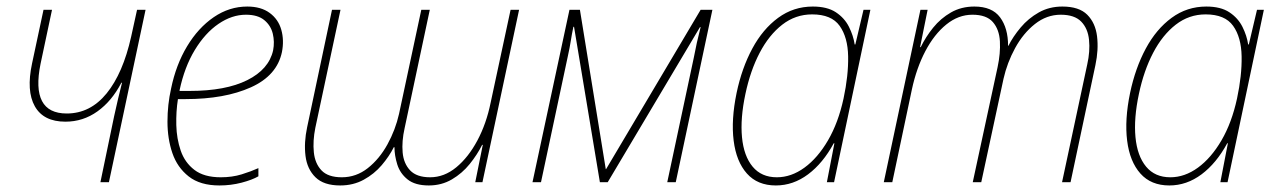

<svg xmlns="http://www.w3.org/2000/svg" viewBox="-20 -557 3905 587"><path d="M287 0 329 -202Q335 -230 341 -255Q347 -280 353 -304H351Q322 -248 278 -216.5Q234 -185 180 -185Q113 -185 86.5 -232Q60 -279 78 -363L113 -527H139L104 -362Q73 -210 184 -210Q256 -210 306 -271.5Q356 -333 381 -445L399 -527H425L313 0Z M651 10Q592 10 557 -17.5Q522 -45 507 -89Q492 -133 492 -185Q492 -237 503 -286Q518 -359 552 -415.5Q586 -472 633.5 -504.5Q681 -537 736 -537Q778 -537 804.5 -517.5Q831 -498 840 -466Q849 -434 842 -398Q827 -326 747 -290Q667 -254 547 -254H524Q518 -216 519 -174.5Q520 -133 532.5 -96.5Q545 -60 574.5 -37.5Q604 -15 655 -15Q690 -15 719 -24Q748 -33 770 -43V-18Q751 -7 718.5 1.5Q686 10 651 10ZM732 -512Q689 -512 648 -484Q607 -456 575.5 -404Q544 -352 529 -281V-279H560Q670 -279 736 -312Q802 -345 815 -403Q820 -429 814 -454Q808 -479 788 -495.5Q768 -512 732 -512Z M1020 10Q970 10 944.5 -15Q919 -40 914 -80.5Q909 -121 919 -168L995 -527H1021L944 -166Q936 -126 939.5 -91.5Q943 -57 963 -36Q983 -15 1025 -15Q1069 -15 1104.5 -43Q1140 -71 1164.5 -115.5Q1189 -160 1200 -209L1268 -527H1294L1217 -165Q1208 -125 1211 -91Q1214 -57 1234 -36Q1254 -15 1295 -15Q1338 -15 1375 -45.5Q1412 -76 1439.5 -127.5Q1467 -179 1480 -243L1541 -527H1567L1455 0H1433L1456 -114H1454Q1439 -84 1416 -55.5Q1393 -27 1361.5 -8.5Q1330 10 1291 10Q1249 10 1226 -8.5Q1203 -27 1194.5 -54.5Q1186 -82 1186 -107H1184Q1170 -79 1147 -52Q1124 -25 1092 -7.5Q1060 10 1020 10Z M1608 0 1721 -527H1753L1832 -40H1833L2122 -527H2158L2046 0H2020L2101 -380Q2106 -406 2110.5 -426.5Q2115 -447 2122 -474H2120L1838 0H1814L1735 -475H1733Q1728 -451 1725 -431.5Q1722 -412 1716 -385L1634 0Z M2352 10Q2296 10 2263.5 -26.5Q2231 -63 2223 -127Q2215 -191 2232 -273Q2248 -349 2280 -408.5Q2312 -468 2359 -502.5Q2406 -537 2465 -537Q2509 -537 2535.5 -519.5Q2562 -502 2575.5 -475Q2589 -448 2593 -421H2595L2620 -527H2641L2530 0H2508L2531 -119H2529Q2496 -58 2450.5 -24Q2405 10 2352 10ZM2355 -15Q2399 -15 2439.5 -44.5Q2480 -74 2511.5 -128Q2543 -182 2559 -256Q2574 -326 2573 -384.5Q2572 -443 2547 -478Q2522 -513 2463 -513Q2412 -513 2371.5 -481.5Q2331 -450 2302.5 -395.5Q2274 -341 2259 -270Q2243 -195 2248.5 -137.5Q2254 -80 2281 -47.5Q2308 -15 2355 -15Z M2682 0 2794 -527H2816L2793 -413H2795Q2810 -444 2833 -472.5Q2856 -501 2887.5 -519Q2919 -537 2959 -537Q3013 -537 3037.5 -504Q3062 -471 3062 -417H3063Q3077 -445 3100.5 -473Q3124 -501 3156 -519Q3188 -537 3228 -537Q3279 -537 3304 -512Q3329 -487 3334 -446Q3339 -405 3329 -358L3253 0H3227L3304 -360Q3313 -400 3309.5 -435Q3306 -470 3285.5 -491Q3265 -512 3223 -512Q3180 -512 3144 -483.5Q3108 -455 3083.5 -410Q3059 -365 3048 -316L2980 0H2954L3030 -352Q3039 -394 3037 -430.5Q3035 -467 3015.5 -489.5Q2996 -512 2953 -512Q2910 -512 2873 -482Q2836 -452 2809 -400.5Q2782 -349 2768 -284L2708 0Z M3555 10Q3499 10 3466.5 -26.5Q3434 -63 3426 -127Q3418 -191 3435 -273Q3451 -349 3483 -408.5Q3515 -468 3562 -502.5Q3609 -537 3668 -537Q3712 -537 3738.5 -519.5Q3765 -502 3778.5 -475Q3792 -448 3796 -421H3798L3823 -527H3844L3733 0H3711L3734 -119H3732Q3699 -58 3653.5 -24Q3608 10 3555 10ZM3558 -15Q3602 -15 3642.5 -44.5Q3683 -74 3714.5 -128Q3746 -182 3762 -256Q3777 -326 3776 -384.5Q3775 -443 3750 -478Q3725 -513 3666 -513Q3615 -513 3574.5 -481.5Q3534 -450 3505.5 -395.5Q3477 -341 3462 -270Q3446 -195 3451.5 -137.5Q3457 -80 3484 -47.5Q3511 -15 3558 -15Z"/></svg>

Font: Noto Sans SemiCondensed Thin
Style: Italic
Weight: 100
Width: 4
Italic angle: -12°
Designer: Monotype Design Team
Foundry: Monotype Imaging Inc.
Version: Version 2.013; ttfautohint (v1.8.4.7-5d5b)